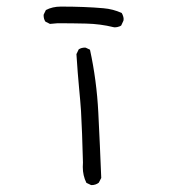

<svg xmlns="http://www.w3.org/2000/svg" viewBox="-20 -570 540 574"><path d="M152.3 -500.5Q195.3 -500.5 237.5 -499.5Q279.8 -498.5 319.3 -488.8Q321.8 -488.3 323 -488.3Q324.2 -488.3 325.9 -488.5Q327.6 -488.8 330.1 -489Q332.5 -489.3 334.5 -490.2Q338.9 -491.2 342.3 -493.7L349.1 -508.3Q349.6 -509.8 349.6 -513.2Q349.6 -516.6 348.1 -521.5Q346.7 -526.4 343.8 -531.2Q317.9 -543 289.1 -545.4Q233.9 -550.3 162.1 -550.3Q136.7 -550.3 117.2 -540L110.8 -526.9Q110.4 -525.4 110.4 -524.4Q110.4 -513.2 115.7 -505.4L129.4 -498.5L151.9 -500.5ZM253.4 -16.6Q266.1 -16.6 275.4 -23.9L282.7 -38.1Q278.8 -136.7 273.9 -233.4Q269 -330.1 249 -421.4L236.8 -427.2Q235.4 -427.7 234.4 -427.7Q223.1 -427.7 215.3 -422.4L208.5 -408.2Q212.4 -348.1 216.3 -307.9Q220.2 -267.6 222.2 -238.3Q225.6 -179.2 228 -84.5Q227.5 -77.1 227.5 -70.8Q227.5 -44.9 238.3 -23.4L251.5 -17.1Q252.4 -16.6 253.4 -16.6Z"/></svg>

Font: NaikaiFont
Style: ExtraLight
Weight: 200
Version: Version 1.89